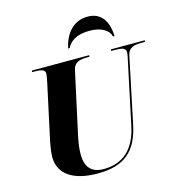

<svg xmlns="http://www.w3.org/2000/svg" viewBox="-134 -1065 1112 1193"><g transform="rotate(-15 422.0 -469.0)"><path d="M370 -788H380C400 -827 439 -860 527 -860C606 -860 650 -827 659 -788H669C665 -882 626 -948 538 -948C439 -948 388 -872 370 -788ZM348 10C521 10 604 -64 638 -227L726 -647C736 -697 774 -704 818 -704H841L844 -714H626L624 -704H647C688 -704 718 -700 718 -672C718 -668 717 -654 714 -642L625 -222C595 -78 515 -7 391 -7C307 -7 274 -56 275 -136C275 -170 281 -208 290 -251L377 -650C387 -697 427 -704 471 -704H484L486 -714H117L116 -704H129C171 -704 199 -700 199 -672C199 -663 194 -639 190 -618L111 -252C106 -229 100 -184 100 -163C100 -53 188 10 348 10Z"/></g></svg>

Font: Noto Serif Display ExtraBold
Style: Italic
Weight: 800
Italic angle: -12°
Designer: Monotype Design Team
Foundry: Monotype Imaging Inc.
Version: Version 2.009